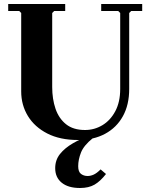

<svg xmlns="http://www.w3.org/2000/svg" viewBox="-20 -690 752 960"><path d="M486 -635V-670H691V-635H636L626 -625V-245Q626 -166 594.5 -109Q563 -52 505.5 -21Q448 10 370 10Q280 10 216.5 -22.5Q153 -55 119.5 -110Q86 -165 86 -233V-625L76 -635H21V-670H306V-635H251L241 -625V-255Q241 -195 257.5 -146.5Q274 -98 310 -69Q346 -40 405 -40Q452 -40 492 -64Q532 -88 556.5 -134Q581 -180 581 -245V-625L571 -635ZM435 -15 445 0Q399 37 385 72.5Q371 108 371 141Q371 169 385 179.5Q399 190 418 190Q433 190 448.5 183Q464 176 483 157L510 180Q482 216 453 233Q424 250 380 250Q321 250 288.5 223.5Q256 197 256 151Q256 110 280 80Q304 50 344.5 26.5Q385 3 435 -15Z"/></svg>

Font: Brygada 1918
Style: Regular
Weight: 400
Designer: Mateusz Machalski | Borys Kosmynka | Przemek Hoffer
Foundry: NIEPODLEGLA 2018
Version: Version 3.006